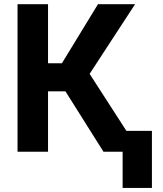

<svg xmlns="http://www.w3.org/2000/svg" viewBox="-20 -731 783 925"><path d="M211.4 -710.9V0H64.5V-710.9ZM630.9 -710.9 356.9 -291H177.7L158.7 -426.3H278.3L452.1 -710.9ZM478.5 0 279.3 -316.4 380.4 -423.8 653.8 0ZM711.9 -100.6V174.3H570.8V-100.6Z"/></svg>

Font: RobotoDEMO
Style: Regular
Weight: 400
Designer: Christian Robertson
Foundry: Google
Version: Version 2.136